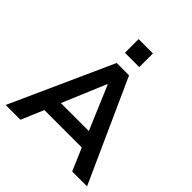

<svg xmlns="http://www.w3.org/2000/svg" viewBox="-239 -1083 1251 1251"><g transform="rotate(45 386.5 -458.0)"><path d="M12 0 330 -705H444L762 0H625L540 -198L597 -155H175L232 -198L148 0ZM384 -564 245 -233 219 -263H553L528 -233L388 -564ZM321 -790V-916H453V-790Z"/></g></svg>

Font: Nunito Sans 9pt
Style: Bold
Weight: 700
Version: Version 3.101;gftools[0.9.27]